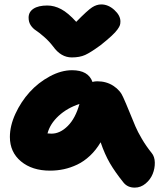

<svg xmlns="http://www.w3.org/2000/svg" viewBox="-20 -815 744 872"><path d="M439.9 -794.9Q471.7 -794.9 499.3 -769.8Q526.9 -744.6 526.9 -717.8Q526.9 -708 524.7 -700.9Q522.5 -693.8 513.9 -681.6Q505.4 -669.4 486.8 -652.1Q468.3 -634.8 437 -609.9Q391.6 -576.7 366.7 -565.4Q341.8 -554.2 306.2 -554.2Q256.8 -554.2 221.2 -604Q202.1 -628.9 179.4 -648.4Q156.7 -668 142.8 -677Q128.9 -686 119.4 -700.4Q109.9 -714.8 109.9 -734.9Q109.9 -760.7 132.1 -775.4Q154.3 -790 194.8 -790Q226.6 -790 257.8 -773.4Q289.1 -756.8 326.2 -715.8Q377.9 -768.6 398.4 -781.7Q418.9 -794.9 439.9 -794.9ZM207 -40Q126 -40 75.4 -82Q24.9 -124 24.9 -192.9Q24.9 -243.7 50 -298.3Q75.2 -353 114.5 -396.5Q153.8 -439.9 205.8 -468Q257.8 -496.1 307.1 -496.1Q381.3 -496.1 399.9 -442.9Q410.2 -445.8 421.9 -445.8Q463.4 -445.8 495.1 -425Q526.9 -404.3 540 -372.1Q551.8 -346.2 568.4 -305.4Q585 -264.6 595 -241Q605 -217.3 624.5 -184.1Q644 -150.9 668.9 -120.1Q682.6 -103.5 683.1 -76.7Q683.6 -49.8 673.3 -24.7Q663.1 0.5 641.1 18.8Q619.1 37.1 591.8 37.1Q559.6 37.1 541 14.2Q502.9 -33.2 479.2 -73.7Q455.6 -114.3 437 -168.9Q416 -133.3 388.7 -107.7Q361.3 -82 331.1 -67.6Q300.8 -53.2 270.3 -46.6Q239.7 -40 207 -40ZM213.9 -208Q252.9 -208 287.8 -242.9Q322.8 -277.8 340.8 -342.8Q285.2 -324.7 246.1 -288.6Q207 -252.4 195.8 -209Q201.7 -208 213.9 -208Z"/></svg>

Font: Shantell Sans Irregular
Style: Regular
Weight: 800
Designer: Stephen Nixon, Anya Danilova, Shantell Martin
Foundry: Arrow Type
Version: Version 1.006;[9816181b4]